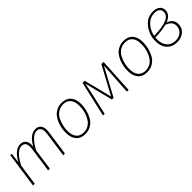

<svg xmlns="http://www.w3.org/2000/svg" viewBox="241 -1591 2662 2662"><g transform="rotate(-45 1571.5 -260.5)"><path d="M653 -531Q712 -531 739 -488Q766 -445 755 -369L703 0H669L721 -367Q730 -434 710.5 -467.5Q691 -501 648 -501Q552 -501 451 -313L407 0H373L425 -367Q444 -501 351 -501Q254 -501 155 -310L111 0H77L151 -520H179L162 -371Q246 -531 356 -531Q413 -531 440.5 -491Q468 -451 460 -379Q544 -531 653 -531Z M1095 10Q1009 10 961.5 -44.5Q914 -99 914 -198Q914 -240 922 -283.5Q930 -327 949 -372.5Q968 -418 996 -452.5Q1024 -487 1068 -509Q1112 -531 1167 -531Q1253 -531 1300.5 -478Q1348 -425 1348 -327Q1348 -273 1335 -218Q1322 -163 1294.5 -110Q1267 -57 1215 -23.5Q1163 10 1095 10ZM1095 -21Q1142 -21 1180.5 -41.5Q1219 -62 1243 -94Q1267 -126 1283.5 -167Q1300 -208 1306.5 -248Q1313 -288 1313 -326Q1313 -411 1275.5 -456Q1238 -501 1167 -501Q1108 -501 1063 -470.5Q1018 -440 994.5 -391Q971 -342 960 -293Q949 -244 949 -196Q949 -112 987 -66.5Q1025 -21 1095 -21Z M1980 -520 1951 0H1917L1939 -345Q1941 -374 1943.5 -417Q1946 -460 1947 -480L1726 -69H1693L1588 -485Q1578 -426 1559 -343L1482 0H1449L1568 -520H1610L1714 -107L1937 -520Z M2308 10Q2222 10 2174.5 -44.5Q2127 -99 2127 -198Q2127 -240 2135 -283.5Q2143 -327 2162 -372.5Q2181 -418 2209 -452.5Q2237 -487 2281 -509Q2325 -531 2380 -531Q2466 -531 2513.5 -478Q2561 -425 2561 -327Q2561 -273 2548 -218Q2535 -163 2507.5 -110Q2480 -57 2428 -23.5Q2376 10 2308 10ZM2308 -21Q2355 -21 2393.5 -41.5Q2432 -62 2456 -94Q2480 -126 2496.5 -167Q2513 -208 2519.5 -248Q2526 -288 2526 -326Q2526 -411 2488.5 -456Q2451 -501 2380 -501Q2321 -501 2276 -470.5Q2231 -440 2207.5 -391Q2184 -342 2173 -293Q2162 -244 2162 -196Q2162 -112 2200 -66.5Q2238 -21 2308 -21Z M2958 -531Q3020 -531 3057.5 -501.5Q3095 -472 3095 -422Q3095 -330 2983 -289Q3029 -275 3057.5 -241.5Q3086 -208 3086 -161Q3086 -80 3031 -35Q2976 10 2897 10Q2804 10 2747.5 -49.5Q2691 -109 2691 -216Q2691 -335 2765 -433Q2839 -531 2958 -531ZM2958 -501Q2871 -501 2810 -436.5Q2749 -372 2731 -279Q2897 -283 2979 -317Q3061 -351 3061 -421Q3061 -459 3034 -480Q3007 -501 2958 -501ZM2948 -278Q2865 -255 2727 -251Q2725 -227 2725 -216Q2725 -124 2771.5 -72.5Q2818 -21 2897 -21Q2964 -21 3007.5 -59.5Q3051 -98 3051 -160Q3051 -242 2948 -278Z"/></g></svg>

Font: Fira Sans UltraLight
Style: Italic
Weight: 200
Italic angle: -8°
Designer: Carrois Corporate & Edenspiekermann AG
Foundry: Carrois Corporate GbR & Edenspiekermann AG
Version: Version 4.203;PS 004.203;hotconv 1.0.88;makeotf.lib2.5.64775